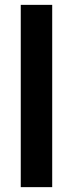

<svg xmlns="http://www.w3.org/2000/svg" viewBox="-20 -770 300 790"><path d="M65.4 -750V0H194.8V-750Z"/></svg>

Font: Vazirmatn SemiBold
Style: Regular
Weight: 600
Designer: Saber Rastikerdar
Foundry: Saber Rastikerdar
Version: Version 33.003